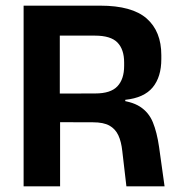

<svg xmlns="http://www.w3.org/2000/svg" viewBox="-20 -659 634 679"><path d="M427 0 412.5 -124.5Q409 -158 398.5 -180.5Q388 -203 367 -214.8Q346 -226.5 309 -226.5L154.5 -227V-328L317 -328.5Q371.5 -328.5 395.2 -353.8Q419 -379 419 -426V-438Q419 -484.5 395.2 -508.8Q371.5 -533 316 -533H153V-639H334.5Q447 -639 498.8 -593.5Q550.5 -548 550.5 -464V-450Q550.5 -387 520 -350Q489.5 -313 423 -306V-288L386.5 -306Q443.5 -302 474.8 -282Q506 -262 520.5 -226.8Q535 -191.5 542.5 -139.5L562 0ZM63.5 0V-639H191.5V-292L192.5 -243.5V0Z"/></svg>

Font: Anek Gurmukhi SemiBold
Style: Regular
Weight: 600
Designer: Sarang Kulkarni (Gurmukhi), Yesha Goshar (Latin)
Foundry: Ek Type
Version: Version 1.003